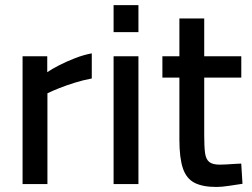

<svg xmlns="http://www.w3.org/2000/svg" viewBox="-20 -720 986 751"><path d="M68.3 0V-500H164.8V-437.7Q183.2 -450.2 211.7 -464.9Q240.2 -479.5 273.7 -492.5Q307.1 -505.5 339 -511.3V-413.1Q305.5 -406.8 272.4 -396.5Q239.3 -386.2 211.5 -375.1Q183.7 -364.1 165.5 -355.1V0Z M424.3 0V-500H521.5V0ZM424.3 -594.2V-700H521.5V-594.2Z M826.9 11.3Q772.5 11.3 740.7 -5.1Q708.9 -21.5 695.3 -61.9Q681.7 -102.3 681.7 -174.3V-416.5H615.2V-500H681.7V-647.9H778.8V-500H923.8V-416.5H778.8V-190.3Q778.8 -147.1 782 -122.1Q785.2 -97.2 798.3 -86.6Q811.4 -76 839.4 -76Q849.4 -76 864.7 -76.8Q880 -77.7 895.9 -78.8Q911.8 -79.8 923.6 -80.2L928.5 -1.1Q906.9 2.1 876.9 6.7Q846.9 11.3 826.9 11.3Z"/></svg>

Font: TitilliumWeb ExtraLight
Style: Regular
Weight: 400
Designer: Mohamed Gaber, Accademia di Belle Arti di Urbino and others
Foundry: Kief Type Foundry, Accademia di Belle Arti di Urbino and others
Version: Version 3.000; ttfautohint (v1.8.2)